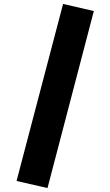

<svg xmlns="http://www.w3.org/2000/svg" viewBox="-20 -839 560 974"><path d="M300 -819 64 79 221 115 456 -783Z"/></svg>

Font: Fira Sans ExtraBold
Style: Regular
Weight: 800
Designer: bBox Type GmbH & Carrois Corporate GbR & Edenspiekermann AG
Foundry: bBox Type GmbH & Carrois Corporate GbR & Edenspiekermann AG
Version: Version 4.300;PS 004.300;hotconv 1.0.88;makeotf.lib2.5.64775